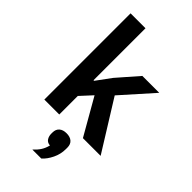

<svg xmlns="http://www.w3.org/2000/svg" viewBox="-302 -820 1165 1165"><g transform="rotate(45 281.0 -237.0)"><path d="M74 0V-740H202V-400V-294H207L276 -388L393 -522H538L358 -320L557 0H405L271 -234L202 -159V0ZM314 49Q345 49 362 64Q379 79 379 107V120Q379 163 360 202.5Q341 242 314 266H237Q261 244 274.5 222.5Q288 201 295 173Q271 171 260.5 154.5Q250 138 250 117V107Q250 79 267 64Q284 49 314 49Z"/></g></svg>

Font: IBM Plex Sans SemiBold
Style: Regular
Weight: 600
Designer: Mike Abbink, Paul van der Laan, Pieter van Rosmalen
Foundry: Bold Monday
Version: Version 3.201